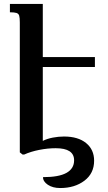

<svg xmlns="http://www.w3.org/2000/svg" viewBox="-20 -780 544 969"><path d="M196 -442V-69Q218 -80 246.5 -85.5Q275 -91 303 -91Q374 -91 414.5 -58Q455 -25 455 31Q455 95 406 132Q357 169 284 169Q246 169 221.5 152.5Q197 136 197 114Q277 114 315.5 92.5Q354 71 354 29Q354 -32 261 -32Q221 -32 178 -23.5Q135 -15 102 0H94L80 -11V-667Q80 -690 77 -700.5Q74 -711 63.5 -714.5Q53 -718 30 -718V-760H196V-492H459V-442Z"/></svg>

Font: Noto Serif Armenian Medium
Style: Regular
Weight: 500
Designer: Monotype Design team
Foundry: Monotype Imaging Inc.
Version: Version 1.000